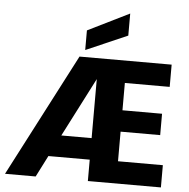

<svg xmlns="http://www.w3.org/2000/svg" viewBox="-62 -1031 1073 1092"><g transform="rotate(5 474.5 -485.0)"><path d="M641 -574H897V-701H371L7 0H182L244 -122H480V0H897V-127H641V-296H867V-418H641ZM307 -245 480 -582V-245ZM400 -741 637 -844V-970L400 -853Z"/></g></svg>

Font: Malmofest
Style: Bold
Weight: 700
Designer: Jonny Pinhorn (Poppins), Kolossal
Version: Version 1.004;Glyphs 3.1.2 (3151)